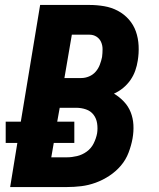

<svg xmlns="http://www.w3.org/2000/svg" viewBox="-20 -755 640 775"><path d="M21 0 50 -178H3V-264H64L142 -735H341Q371 -735 400.5 -730Q430 -725 455.5 -711.5Q481 -698 500 -676.5Q519 -655 528.5 -628Q538 -601 539.5 -570.5Q541 -540 536 -510Q533 -490 526 -470Q519 -450 506.5 -432Q494 -414 477 -400Q460 -386 440 -377Q462 -364 480 -345Q498 -326 507.5 -302Q517 -278 518.5 -251Q520 -224 515 -196Q510 -168 499 -139Q488 -110 468 -86.5Q448 -63 421.5 -45.5Q395 -28 366 -17.5Q337 -7 308 -3.5Q279 0 250 0ZM240 -440H308Q324 -440 339.5 -446.5Q355 -453 366 -465.5Q377 -478 383 -494Q389 -510 392 -525Q394 -541 394 -556.5Q394 -572 388 -585.5Q382 -599 369.5 -607Q357 -615 341 -615H270ZM187 -120H250Q270 -120 291 -125Q312 -130 330 -143Q348 -156 358 -176Q368 -196 372 -217Q375 -237 372 -257Q369 -277 357.5 -292Q346 -307 327 -313.5Q308 -320 287 -320H221L211 -264H280V-178H197Z"/></svg>

Font: Iosevka Curly Heavy Extended
Style: Italic
Weight: 900
Width: 7
Italic angle: -9°
Monospace: yes
Designer: Belleve Invis
Foundry: Belleve Invis
Version: Version 11.1.0; ttfautohint (v1.8.3)